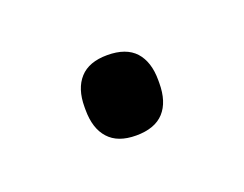

<svg xmlns="http://www.w3.org/2000/svg" viewBox="-35 -361 244 192"><g transform="rotate(-20 87.0 -265.0)"><path d="M87 -223Q67.5 -223 57.8 -233.8Q48 -244.5 48 -264.5V-267.5Q48 -287 57.8 -297.8Q67.5 -308.5 87 -308.5Q107 -308.5 116.8 -297.8Q126.5 -287 126.5 -267.5V-264.5Q126.5 -244.5 116.8 -233.8Q107 -223 87 -223Z"/></g></svg>

Font: Anek Devanagari Light
Style: Regular
Weight: 300
Designer: Kailash Malviya (Devanagari) & Yesha Goshar (Latin)
Foundry: Ek Type
Version: Version 1.003